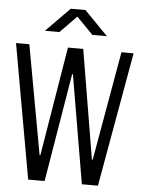

<svg xmlns="http://www.w3.org/2000/svg" viewBox="-59 -930 718 976"><g transform="rotate(5 300.0 -442.0)"><path d="M122 0 0 -686H68L169 -129H173L265 -686H343L436 -129H440L538 -686H600L478 0H396L302 -553H298L206 0ZM141 -761 262 -884H337L457 -761H383L299 -847L215 -761Z"/></g></svg>

Font: Chivo Mono Medium ExtraLight
Style: Regular
Weight: 250
Monospace: yes
Version: Version 1.008